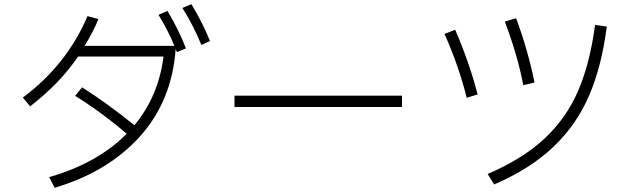

<svg xmlns="http://www.w3.org/2000/svg" viewBox="-20 -864 3040 917"><path d="M894 -844Q946 -759 983 -668L942 -649Q901 -748 851 -826ZM780 -812Q836 -717 868 -633L825 -615L819 -630Q801 -382 648.5 -212.5Q496 -43 241 33L215 -18Q445 -84 585 -225Q531 -272 466 -320Q401 -368 339 -406L372 -447Q493 -370 622 -266Q737 -404 761 -594H353Q308 -528 252.5 -470.5Q197 -413 124 -356L89 -398Q298 -553 398 -787L450 -773Q426 -713 384 -645H813Q782 -720 737 -793Z M1900 -353H1100V-407H1900Z M2479 -457Q2454 -594 2391 -761L2445 -777Q2501 -626 2533 -470ZM2309 -33Q2477 -105 2581.5 -203Q2686 -301 2742 -432Q2798 -563 2822 -745L2878 -737Q2854 -549 2794.5 -409.5Q2735 -270 2624.5 -164Q2514 -58 2340 17ZM2209 -397Q2171 -550 2103 -702L2154 -722Q2224 -559 2261 -413Z"/></svg>

Font: IBM Plex Sans JP Light
Style: Regular
Weight: 300
Designer: Mike Abbink; Paul van der Laan; Pieter van Rosmalen; Wujin Sim; Yejin Wi; Jinhee Kim; Boomi Park; Yona Kim; Kichan Ma
Foundry: Sandoll Inc.
Version: Version 1.002